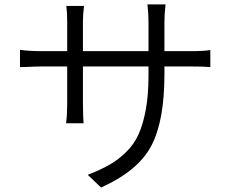

<svg xmlns="http://www.w3.org/2000/svg" viewBox="-20 -795 1040 858"><path d="M714.8 -566.4H831.1Q890.6 -566.4 919.9 -571.3V-495.1Q893.6 -498 832 -498H714.8V-462.9Q714.8 -253.9 655.8 -142.6Q596.7 -31.2 431.6 43L372.1 -13.7Q429.7 -36.1 469.7 -59.1Q509.8 -82 544.9 -116.7Q580.1 -151.4 600.1 -196.8Q620.1 -242.2 631.8 -306.6Q643.6 -371.1 643.6 -456.1V-498H350.6V-332Q350.6 -310.5 351.6 -277.3L353.5 -244.1H275.4Q280.3 -283.2 280.3 -332V-498H168Q142.6 -498 105.5 -496.1L69.3 -495.1V-572.3Q110.4 -566.4 168 -566.4H280.3V-699.2Q280.3 -737.3 276.4 -768.6H355.5Q350.6 -729.5 350.6 -700.2V-566.4H643.6V-695.3Q643.6 -736.3 638.7 -775.4H719.7Q714.8 -731.4 714.8 -695.3Z"/></svg>

Font: Gen Shin Gothic Normal
Style: Regular
Weight: 300
Designer: [Source Han Sans]
Ryoko NISHIZUKA  (kana & ideographs); Paul D. Hunt (Latin, Greek & Cyrillic); Wenlong ZHANG  (bopomofo
Version: Version 1.002.20150607